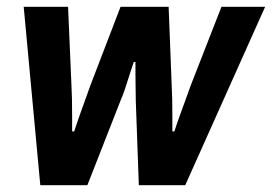

<svg xmlns="http://www.w3.org/2000/svg" viewBox="-20 -547 803 567"><path d="M99 0 50 -527H181L191 -295Q192 -280 192.5 -255.5Q193 -231 193 -205Q193 -179 193 -159H199Q206 -180 215 -206Q224 -232 233 -256Q242 -280 247 -295L336 -527H478L487 -295Q488 -280 488.5 -255.5Q489 -231 489 -205Q489 -179 489 -159H495Q501 -178 510 -203Q519 -228 528 -252.5Q537 -277 543 -294L634 -527H763L527 0H390L381 -249Q381 -266 380.5 -287Q380 -308 380 -328.5Q380 -349 380 -364H375Q370 -350 363.5 -329Q357 -308 350 -287Q343 -266 336 -250L238 0Z"/></svg>

Font: Archivo SemiCondensed
Style: Bold Italic
Weight: 700
Width: 4
Italic angle: -10°
Designer: Hector Gatti
Foundry: Omnibus-Type
Version: Version 2.001